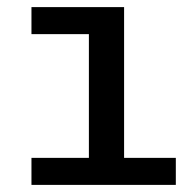

<svg xmlns="http://www.w3.org/2000/svg" viewBox="-20 -520 540 540"><path d="M68.5 0V-76H230V-424H68.5V-500H329V-76H474.5V0Z"/></svg>

Font: Trispace
Style: Regular
Weight: 400
Designer: Tyler Finck
Foundry: Etcetera Type Company
Version: Version 1.210; ttfautohint (v1.8.3)